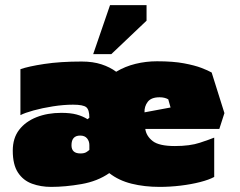

<svg xmlns="http://www.w3.org/2000/svg" viewBox="-20 -722 939 752"><path d="M180 10Q140 10 105.5 -2.5Q71 -15 50.5 -46Q30 -77 30 -132Q30 -181 55 -213.5Q80 -246 123 -263Q166 -280 220 -280Q256 -280 280 -273.5Q304 -267 323 -255L330 -261Q330 -292 318 -302Q306 -312 266 -312Q229 -312 187.5 -305.5Q146 -299 111.5 -289.5Q77 -280 60 -271V-451Q91 -462 153.5 -471.5Q216 -481 300 -481Q344 -481 377.5 -470Q411 -459 435 -441Q470 -462 511 -472Q552 -482 595 -482Q658 -482 700.5 -474Q743 -466 769 -456Q795 -446 809 -438L859 -279L839 -217H549Q553 -189 578 -169.5Q603 -150 665 -150Q724 -150 763 -163Q802 -176 819 -183V-29Q799 -18 764 -9Q729 0 687.5 5Q646 10 605 10Q546 10 495.5 -2.5Q445 -15 408 -44Q362 -12 299 -1Q236 10 180 10ZM546 -282 648 -301 639 -333Q625 -341 605 -341Q572 -341 558.5 -323Q545 -305 546 -282ZM295 -121Q310 -121 318 -126Q326 -131 330 -135V-154Q330 -169 321 -180Q312 -191 294 -191Q260 -191 260 -153Q260 -121 295 -121ZM345 -510 411 -702H554V-641L416 -510Z"/></svg>

Font: Rowdies
Style: Bold
Weight: 700
Designer: Jaikishan Patel
Version: Version 1.000; ttfautohint (v1.8.3)